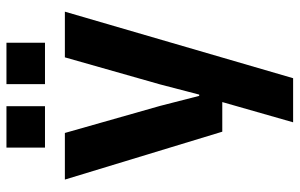

<svg xmlns="http://www.w3.org/2000/svg" viewBox="-185 -534 919 589"><g transform="rotate(-90 274.5 -239.5)"><path d="M193.8 200.2 255.9 -17.1H165L18.1 -500H161.1L244.1 -208L274.9 -87.9H278.8L310.1 -208L393.1 -500H533.2L329.1 200.2ZM116.2 -561V-679.2H243.2V-561ZM311 -561V-679.2H438V-561Z"/></g></svg>

Font: TASA Orbiter Deck
Style: Bold
Weight: 700
Designer: Weizhong Zhang
Version: Version 1.000;Glyphs 3.1.2 (3151)